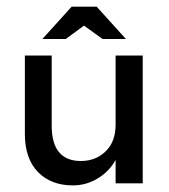

<svg xmlns="http://www.w3.org/2000/svg" viewBox="-20 -550 506 576"><path d="M326.8 -383.5H408.2V0H326.8V-70.1Q307.2 -35.1 272.7 -14.4Q238.1 6.2 199 6.2Q133 6.2 93.8 -34Q54.6 -74.2 54.6 -148.5V-383.5H135.1V-173.2Q135.1 -67 222.7 -67Q267 -67 296.9 -95.9Q326.8 -124.7 326.8 -176.3ZM194.8 -529.9H270.1L357.7 -433H287.6L232 -473.2L177.3 -433H107.2Z"/></svg>

Font: NATS
Style: Regular
Weight: 400
Designer: Purushoth Kumar Guthula
Foundry: Silicon Andhra, USA.
Version: Version 1.0.4; ttfautohint (v1.2.25-373a) -l 7 -r 28 -G 50 -